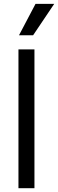

<svg xmlns="http://www.w3.org/2000/svg" viewBox="-20 -986 304 1006"><path d="M160.5 -727.3V0H76.7V-727.3ZM79.5 -801.1 166.2 -965.9H264.2L153.4 -801.1Z"/></svg>

Font: Inter Alia
Style: Regular
Weight: 400
Designer: Rasmus Andersson (Latin, Greek, Cyrillic etc.) and Evan from Shavian.info (Shavian, old style figures)
Foundry: Shavian.info
Version: Version 0.001;git-37ab20767